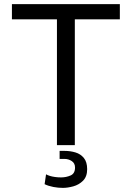

<svg xmlns="http://www.w3.org/2000/svg" viewBox="-20 -706 640 934"><path d="M257 0V-612H38V-686H563V-612H344V0ZM286 208Q263 208 239.5 203.5Q216 199 197 190L204 142Q211 146 222 149.5Q233 153 247.5 155Q262 157 277 157Q302 157 323.5 147.5Q345 138 345 109Q345 88 329 77.5Q313 67 293 67H270V28H294Q322 28 347 35.5Q372 43 388 62.5Q404 82 404 117Q404 153 384 173Q364 193 336.5 200.5Q309 208 286 208Z"/></svg>

Font: Chivo Mono Light
Style: Regular
Weight: 300
Monospace: yes
Designer: Hector Gatti
Foundry: Omnibus-Type
Version: Version 1.008